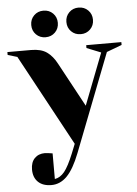

<svg xmlns="http://www.w3.org/2000/svg" viewBox="-80 -746 721 1007"><g transform="rotate(-5 280.0 -242.5)"><path d="M55 125Q55 87 75.5 66Q96 45 130 45Q138 45 146 46.5Q154 48 157 48L170 50V185Q199 180 221 153Q243 126 270 60L290 10L30 -470L-20 -485V-500H105Q157 -500 187.5 -478.5Q218 -457 240 -415L365 -184L470 -455L395 -485V-500H580V-485L500 -455L300 60Q268 142 232 178.5Q196 215 150 215Q105 215 80 191Q55 167 55 125ZM117 -630Q117 -660 137 -680Q157 -700 187 -700Q217 -700 237 -680Q257 -660 257 -630Q257 -600 237 -580Q217 -560 187 -560Q157 -560 137 -580Q117 -600 117 -630ZM302 -630Q302 -660 322 -680Q342 -700 372 -700Q402 -700 422 -680Q442 -660 442 -630Q442 -600 422 -580Q402 -560 372 -560Q342 -560 322 -580Q302 -600 302 -630Z"/></g></svg>

Font: Yeseva One
Style: Regular
Weight: 400
Designer: Jovanny Lemonad
Foundry: Jovanny Lemonad
Version: Version 2.000